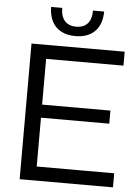

<svg xmlns="http://www.w3.org/2000/svg" viewBox="-61 -981 744 1028"><g transform="rotate(5 311.0 -467.0)"><path d="M84 0V-729H584.7V-654.1H149.3L169.1 -674V-55.7L149.3 -75.6H585.6V0ZM149.3 -338V-408.3H536.1V-338ZM314 -789.3Q269.6 -789.3 237.6 -806.3Q205.7 -823.3 188.9 -855.4Q172.1 -887.6 171.4 -933.6H231.4Q231.4 -887 253.1 -863.4Q274.7 -839.7 314 -839.7Q353.6 -839.7 375.1 -863.4Q396.6 -887 396.6 -933.6H456.6Q455.9 -864.3 418.5 -826.8Q381.1 -789.3 314 -789.3Z"/></g></svg>

Font: Mona Sans ExtraLight
Style: Regular
Weight: 200
Designer: Deni Anggara
Foundry: GitHub
Version: Version 2.000